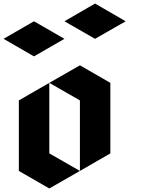

<svg xmlns="http://www.w3.org/2000/svg" viewBox="-107 -1070 820 1090"><path d="M-86.9 -849.6Q-29.3 -816.4 85.9 -750Q143.6 -783.2 258.8 -849.6Q201.2 -882.8 85.9 -949.2Q28.3 -916 -86.9 -849.6ZM258.8 -949.2Q317.4 -916 432.6 -849.6Q490.2 -882.8 606.4 -949.2Q547.9 -982.4 432.6 -1049.8Q375 -1016.6 258.8 -949.2ZM0 -500Q0 -366.2 0 -99.6Q57.6 -66.4 172.9 0Q231.4 -33.2 346.7 -99.6Q289.1 -132.8 172.9 -199.2Q172.9 -333 172.9 -599.6Q115.2 -566.4 0 -500ZM519.5 -199.2Q519.5 -333 519.5 -599.6Q461.9 -632.8 346.7 -699.2Q289.1 -666 172.9 -599.6Q231.4 -566.4 346.7 -500Q346.7 -366.2 346.7 -99.6Q404.3 -132.8 519.5 -199.2Z"/></svg>

Font: DreiFraktur
Style: Regular
Weight: 400
Designer: JayCobs
Version: Version 1.2